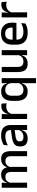

<svg xmlns="http://www.w3.org/2000/svg" viewBox="1472 -2014 714 3698"><g transform="rotate(-90 1829.0 -165.0)"><path d="M669.5 0V-304.5Q669.5 -339 660.8 -364.8Q652 -390.5 631.8 -404.5Q611.5 -418.5 577 -418.5Q544 -418.5 520 -405.5Q496 -392.5 481.2 -370.5Q466.5 -348.5 460 -320.5L447 -388.5H458.5Q467.5 -418 486 -443.5Q504.5 -469 536 -484.5Q567.5 -500 615.5 -500Q669.5 -500 703 -478.8Q736.5 -457.5 752 -416.2Q767.5 -375 767.5 -315.5V0ZM62 0V-489H160L156 -374.5L160 -368.5V0ZM366 0V-304.5Q366 -339 357.2 -364.8Q348.5 -390.5 328.2 -404.5Q308 -418.5 273.5 -418.5Q240.5 -418.5 216.5 -405.5Q192.5 -392.5 177.8 -370.5Q163 -348.5 156.5 -320.5L140.5 -388.5H161.5Q169.5 -419.5 187.8 -444.8Q206 -470 236.5 -485Q267 -500 311.5 -500Q379.5 -500 414.5 -465Q449.5 -430 458.5 -363Q461 -353.5 462.2 -341.5Q463.5 -329.5 463.5 -318V0Z M1173 0 1177 -116 1173.5 -131V-285L1174 -309.5Q1174 -366 1145.2 -392.5Q1116.5 -419 1053 -419Q1001.5 -419 957.5 -404.5Q913.5 -390 878 -371L887 -453Q907 -464.5 934 -475.5Q961 -486.5 995 -493.5Q1029 -500.5 1069.5 -500.5Q1125 -500.5 1163.5 -487.2Q1202 -474 1225.5 -449Q1249 -424 1259.8 -389Q1270.5 -354 1270.5 -311V0ZM1007.5 11Q935 11 896.5 -24.8Q858 -60.5 858 -126.5V-141.5Q858 -211.5 901.2 -245.2Q944.5 -279 1037.5 -292L1184.5 -313L1190 -242L1049 -222Q998.5 -215 977 -197.8Q955.5 -180.5 955.5 -147V-140Q955.5 -106.5 976.2 -88.5Q997 -70.5 1039.5 -70.5Q1078.5 -70.5 1106.5 -83.5Q1134.5 -96.5 1152 -118.2Q1169.5 -140 1176 -166.5L1189.5 -101H1171.5Q1163.5 -71 1145 -45.5Q1126.5 -20 1093.2 -4.5Q1060 11 1007.5 11Z M1480.5 -295.5 1459.5 -372H1483.5Q1499 -430 1535.5 -463.2Q1572 -496.5 1635 -496.5Q1650 -496.5 1661.8 -494.2Q1673.5 -492 1683 -489L1689 -393.5Q1677 -397.5 1662 -399.8Q1647 -402 1629.5 -402Q1576 -402 1537 -374.5Q1498 -347 1480.5 -295.5ZM1386.5 0V-489H1482L1477.5 -346.5L1484.5 -339.5V0Z M1914 11Q1826.5 11 1780.8 -44Q1735 -99 1735 -204.5V-282Q1735 -388.5 1781.5 -444.2Q1828 -500 1918 -500Q1962 -500 1993.2 -486.2Q2024.5 -472.5 2044.5 -447.5Q2064.5 -422.5 2073 -388.5H2105.5L2077 -298Q2075.5 -339 2058.8 -366.2Q2042 -393.5 2013.8 -407Q1985.5 -420.5 1948.5 -420.5Q1892.5 -420.5 1863 -387.8Q1833.5 -355 1833.5 -290V-198.5Q1833.5 -135.5 1863.2 -103Q1893 -70.5 1949.5 -70.5Q1984 -70.5 2010.5 -83.5Q2037 -96.5 2054.5 -119Q2072 -141.5 2078.5 -169.5L2100 -100.5H2072Q2064 -70 2045.5 -44.5Q2027 -19 1995 -4Q1963 11 1914 11ZM2075 172V17L2077.5 -123.5L2077 -142.5V-345.5L2078.5 -374.5L2074.5 -489H2172.5V172Z M2388.5 -489V-187Q2388.5 -152 2398.2 -125.8Q2408 -99.5 2430.5 -85Q2453 -70.5 2491 -70.5Q2527 -70.5 2552.8 -83.5Q2578.5 -96.5 2595 -118.8Q2611.5 -141 2618 -168.5L2634 -100.5H2613Q2604.5 -70 2585 -44.5Q2565.5 -19 2533 -4Q2500.5 11 2452.5 11Q2395.5 11 2359.8 -10.8Q2324 -32.5 2307.2 -74.2Q2290.5 -116 2290.5 -176V-489ZM2712.5 -489V0H2614.5L2618.5 -114.5L2614.5 -120.5V-489Z M3051 11.5Q2934 11.5 2875.8 -44.2Q2817.5 -100 2817.5 -205V-285Q2817.5 -388.5 2871.8 -445.2Q2926 -502 3030 -502Q3100.5 -502 3147.5 -476.2Q3194.5 -450.5 3218 -403.5Q3241.5 -356.5 3241.5 -292V-273.5Q3241.5 -256.5 3240 -239Q3238.5 -221.5 3236 -205.5H3146Q3147 -231.5 3147.2 -254.5Q3147.5 -277.5 3147.5 -296.5Q3147.5 -337 3134.5 -365Q3121.5 -393 3095.5 -407.8Q3069.5 -422.5 3030 -422.5Q2971.5 -422.5 2943 -389.2Q2914.5 -356 2914.5 -294.5V-248.5L2915 -237V-193.5Q2915 -166 2923.2 -143.5Q2931.5 -121 2949.8 -104.8Q2968 -88.5 2997 -79.8Q3026 -71 3067.5 -71Q3114.5 -71 3155.8 -83Q3197 -95 3233.5 -115L3224.5 -31.5Q3191.5 -12 3147.8 -0.2Q3104 11.5 3051 11.5ZM2869.5 -205.5V-279H3216V-205.5Z M3436.5 -295.5 3415.5 -372H3439.5Q3455 -430 3491.5 -463.2Q3528 -496.5 3591 -496.5Q3606 -496.5 3617.8 -494.2Q3629.5 -492 3639 -489L3645 -393.5Q3633 -397.5 3618 -399.8Q3603 -402 3585.5 -402Q3532 -402 3493 -374.5Q3454 -347 3436.5 -295.5ZM3342.5 0V-489H3438L3433.5 -346.5L3440.5 -339.5V0Z"/></g></svg>

Font: Anek Tamil Medium
Style: Regular
Weight: 500
Designer: Aadarsh Rajan (Tamil), Yesha Goshar (Latin)
Foundry: Ek Type
Version: Version 1.003